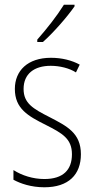

<svg xmlns="http://www.w3.org/2000/svg" viewBox="-20 -784 401 814"><path d="M296 -757V-764H251C221 -716 181 -665 138 -616V-606H162C205 -644 264 -711 296 -757ZM323 -130C323 -220 264 -249 191 -287C120 -323 80 -346 80 -407C80 -471 125 -505 195 -505C233 -505 274 -495 302 -477L318 -510C285 -528 243 -539 196 -539C97 -539 43 -484 43 -407C43 -323 99 -292 175 -254C244 -219 285 -196 285 -130C285 -64 248 -25 168 -25C120 -25 73 -40 37 -63V-22C66 -6 112 10 168 10C271 10 323 -44 323 -130Z"/></svg>

Font: Noto Sans Gujarati Condensed ExtraLight
Style: Regular
Weight: 200
Width: 3
Designer: Jelle Bosma - Monotype Design Team, Universal Thirst
Foundry: Monotype Imaging Inc.
Version: Version 2.106